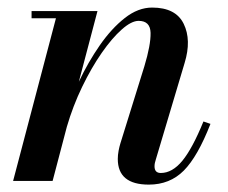

<svg xmlns="http://www.w3.org/2000/svg" viewBox="-20 -490 618 520"><path d="M131.5 -440.5H65.5V-460H244L193.5 -268.5Q218.5 -321.5 250.2 -367.2Q282 -413 318 -441.2Q354 -469.5 392 -469.5Q456 -469.5 477.5 -425.5Q499 -381.5 480 -319.5L402 -58Q398.5 -48 398.5 -39.5Q398.5 -21.5 415.5 -21.5Q446.5 -21.5 473.8 -54.5Q501 -87.5 531 -161L550 -154.5Q515.5 -66 477.8 -28Q440 10 383 10Q299 10 299 -59.5Q299 -70 301.2 -81.8Q303.5 -93.5 306 -101.5L371 -310.5Q388.5 -368.5 387.8 -401Q387 -433.5 355.5 -433.5Q336 -433.5 309.8 -410.2Q283.5 -387 255.5 -346.8Q227.5 -306.5 202.5 -254.8Q177.5 -203 161 -146.5L122.5 0H15.5Z"/></svg>

Font: Bodoni* 11pt Medium
Style: Italic
Weight: 500
Italic angle: -13°
Version: Version 2.3